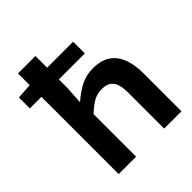

<svg xmlns="http://www.w3.org/2000/svg" viewBox="-211 -909 1044 1044"><g transform="rotate(-45 311.5 -387.0)"><path d="M98 -594H9V-678L98 -684V-774H232V-684H432V-594H232V-527L226 -425Q272 -465 313.5 -485.5Q355 -506 406 -506Q495 -506 538 -450.5Q581 -395 581 -290V0H448V-274Q448 -338 427 -365Q406 -392 360 -392Q325 -392 298 -377.5Q271 -363 232 -327V0H98Z"/></g></svg>

Font: Nebula Sans Semibold
Style: Regular
Weight: 600
Designer: Paul D. Hunt for Adobe (as Source Sans)
Foundry: Nebula Entertainment & Broadcasting LLC
Version: Version 1.010